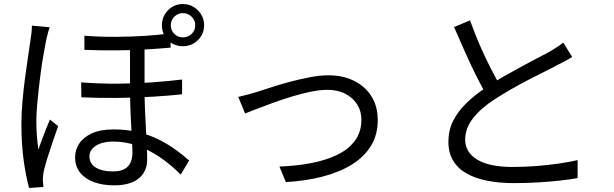

<svg xmlns="http://www.w3.org/2000/svg" viewBox="-20 -879 3040 951"><path d="M696 -666Q696 -630 696 -588Q696 -546 696 -506.5Q696 -467 696 -435Q696 -388 698 -339.5Q700 -291 702.5 -245Q705 -199 707 -159.5Q709 -120 709 -90Q709 -29 667 5Q625 39 545 39Q490 39 446.5 23.5Q403 8 377.5 -23Q352 -54 352 -101Q352 -137 372.5 -168Q393 -199 435 -218.5Q477 -238 543 -238Q610 -238 666.5 -224Q723 -210 769 -186.5Q815 -163 852 -136Q889 -109 917 -84L875 -14Q827 -63 772.5 -100Q718 -137 659.5 -157.5Q601 -178 541 -178Q488 -178 455.5 -157.5Q423 -137 423 -105Q423 -68 454.5 -49Q486 -30 538 -30Q577 -30 598 -42.5Q619 -55 627.5 -76Q636 -97 636 -123Q636 -145 634 -181Q632 -217 629.5 -260Q627 -303 625.5 -347.5Q624 -392 624 -431Q624 -467 624 -511.5Q624 -556 624 -597.5Q624 -639 624 -666ZM382 -471Q473 -464 561.5 -464.5Q650 -465 732 -471Q814 -477 882 -485V-412Q819 -405 736 -400Q653 -395 562.5 -394Q472 -393 383 -397ZM398 -702Q479 -696 555 -696.5Q631 -697 700 -701.5Q769 -706 825 -714V-643Q769 -638 700.5 -634Q632 -630 555.5 -629.5Q479 -629 398 -632ZM226 -744Q223 -736 219.5 -723.5Q216 -711 213 -698.5Q210 -686 208 -677Q203 -649 196 -611Q189 -573 183 -529Q177 -485 172 -440.5Q167 -396 163.5 -354Q160 -312 160 -279Q160 -243 162.5 -209Q165 -175 170 -138Q178 -161 188 -188Q198 -215 208.5 -241Q219 -267 227 -287L268 -254Q256 -220 241.5 -178Q227 -136 215 -97Q203 -58 197 -33Q195 -23 193.5 -10.5Q192 2 192 12Q193 19 193.5 28.5Q194 38 195 47L124 52Q109 -2 97.5 -82.5Q86 -163 86 -265Q86 -320 91.5 -380Q97 -440 104.5 -497Q112 -554 119.5 -602Q127 -650 131 -681Q134 -698 136 -717Q138 -736 138 -752ZM826 -754Q826 -728 843.5 -711Q861 -694 886 -694Q911 -694 929 -711Q947 -728 947 -754Q947 -779 929 -796.5Q911 -814 886 -814Q861 -814 843.5 -796.5Q826 -779 826 -754ZM782 -754Q782 -797 812 -828Q842 -859 886 -859Q929 -859 960 -828Q991 -797 991 -754Q991 -710 960 -680Q929 -650 886 -650Q842 -650 812 -680Q782 -710 782 -754Z M1160 -399Q1183 -404 1206.5 -410.5Q1230 -417 1254 -424Q1280 -432 1322 -446Q1364 -460 1413 -473Q1462 -486 1512.5 -496Q1563 -506 1607 -506Q1678 -506 1733 -479Q1788 -452 1819.5 -402.5Q1851 -353 1851 -284Q1851 -212 1818 -157.5Q1785 -103 1724.5 -65Q1664 -27 1580.5 -5Q1497 17 1396 23L1364 -54Q1445 -57 1518 -70.5Q1591 -84 1648 -111Q1705 -138 1737.5 -181.5Q1770 -225 1770 -286Q1770 -329 1749 -362Q1728 -395 1690.5 -414.5Q1653 -434 1601 -434Q1564 -434 1518 -424.5Q1472 -415 1423 -400Q1374 -385 1329 -368.5Q1284 -352 1249 -338.5Q1214 -325 1194 -317Z M2814 -597Q2797 -586 2778 -576Q2759 -566 2737 -555Q2712 -541 2675 -523Q2638 -505 2596 -483Q2554 -461 2512 -437Q2470 -413 2433 -389Q2363 -344 2323.5 -294Q2284 -244 2284 -187Q2284 -125 2343.5 -88.5Q2403 -52 2521 -52Q2576 -52 2635 -56.5Q2694 -61 2748.5 -69Q2803 -77 2841 -86V3Q2804 10 2753.5 15.5Q2703 21 2645 24.5Q2587 28 2525 28Q2454 28 2395 16.5Q2336 5 2292.5 -19Q2249 -43 2225 -82.5Q2201 -122 2201 -178Q2201 -233 2224 -279.5Q2247 -326 2290 -368Q2333 -410 2392 -449Q2430 -475 2473.5 -499.5Q2517 -524 2559 -547Q2601 -570 2637.5 -589Q2674 -608 2699 -621Q2720 -634 2737 -644.5Q2754 -655 2770 -668ZM2308 -778Q2331 -714 2357.5 -653Q2384 -592 2411.5 -539Q2439 -486 2462 -445L2393 -404Q2368 -445 2340 -501Q2312 -557 2284 -620Q2256 -683 2229 -745Z"/></svg>

Font: Noto Sans SC Thin
Style: Regular
Weight: 400
Version: Version 2.004-H2;hotconv 1.0.118;makeotfexe 2.5.65603